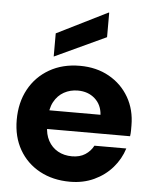

<svg xmlns="http://www.w3.org/2000/svg" viewBox="-54 -801 678 858"><g transform="rotate(5 285.0 -372.0)"><path d="M292 12Q215 12 156 -20Q97 -52 64 -109.5Q31 -167 31 -243Q31 -321 63.5 -380.5Q96 -440 155 -474Q214 -508 292 -508Q366 -508 423 -476Q480 -444 512 -388.5Q544 -333 544 -262Q544 -252 544 -239.5Q544 -227 542 -214H131V-298H402Q399 -343 368.5 -370Q338 -397 292 -397Q258 -397 230 -381.5Q202 -366 185.5 -335.5Q169 -305 169 -257V-228Q169 -190 184.5 -161.5Q200 -133 227.5 -117.5Q255 -102 291 -102Q326 -102 350 -117.5Q374 -133 387 -158H530Q515 -110 481.5 -71.5Q448 -33 399.5 -10.5Q351 12 292 12ZM171 -539V-643L398 -756H401V-646Z"/></g></svg>

Font: DM Sans 9pt 36pt ExtraBold
Style: Regular
Weight: 800
Version: Version 4.004;gftools[0.9.30]